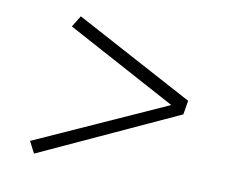

<svg xmlns="http://www.w3.org/2000/svg" viewBox="-55 -624 711 568"><g transform="rotate(10 300.0 -340.0)"><path d="M79 -128 61 -163 454 -340 124 -518 145 -552 501 -361 494 -319Z"/></g></svg>

Font: Iosevka Etoile XLtObl
Style: Regular
Weight: 200
Italic angle: -9°
Designer: Belleve Invis
Foundry: Belleve Invis
Version: Version 15.5.2; ttfautohint (v1.8.4)